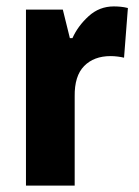

<svg xmlns="http://www.w3.org/2000/svg" viewBox="-20 -579 433 599"><path d="M335 -559Q345 -559 356 -558Q367 -557 379 -554L367 -399Q359 -401 347.5 -402.5Q336 -404 325 -404Q273 -404 242.5 -373Q212 -342 213 -278V0H61V-549H176L198 -460H206Q223 -498 256.5 -528.5Q290 -559 335 -559Z"/></svg>

Font: Noto Sans Tamil Condensed ExtraBold
Style: Regular
Weight: 800
Width: 3
Designer: Jelle Bosma - Monotype Design Team
Foundry: Monotype Imaging Inc.
Version: Version 2.004; ttfautohint (v1.8.4.7-5d5b)